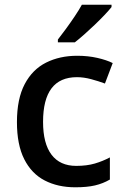

<svg xmlns="http://www.w3.org/2000/svg" viewBox="-20 -786 531 816"><path d="M300 10Q226 10 170 -19Q114 -48 83 -109.5Q52 -171 52 -267Q52 -366 85 -428.5Q118 -491 176 -520Q234 -549 308 -549Q354 -549 393.5 -540Q433 -531 459 -518L426 -431Q399 -441 367.5 -449.5Q336 -458 307 -458Q163 -458 163 -268Q163 -176 199 -128.5Q235 -81 304 -81Q349 -81 383 -91Q417 -101 447 -117V-23Q418 -6 384 2Q350 10 300 10ZM454 -756Q443 -742 424 -722Q405 -702 382.5 -680.5Q360 -659 338 -639.5Q316 -620 298 -606H226V-618Q241 -637 260 -663Q279 -689 297.5 -716.5Q316 -744 328 -766H454Z"/></svg>

Font: Noto Sans Nag Mundari Medium
Style: Regular
Weight: 500
Version: Version 1.000